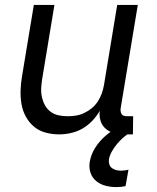

<svg xmlns="http://www.w3.org/2000/svg" viewBox="-20 -540 640 783"><path d="M221 8Q192 8 165 0.5Q138 -7 118 -24Q98 -41 85 -65Q72 -89 67.5 -116.5Q63 -144 64 -172.5Q65 -201 70 -230L118 -520H202L152 -218Q149 -199 148 -180Q147 -161 151 -143.5Q155 -126 163.5 -110.5Q172 -95 186 -84.5Q200 -74 218 -70Q236 -66 255 -66Q272 -66 289 -68.5Q306 -71 323 -79Q340 -87 354.5 -99Q369 -111 379 -126.5Q389 -142 395 -159Q401 -176 404 -193L458 -520H542L472 -98Q471 -92 472 -85.5Q473 -79 476.5 -74Q480 -69 486.5 -67.5Q493 -66 500 -66H523L522 8H487Q466 8 446 3Q426 -2 411 -15Q396 -28 390 -47.5Q384 -67 387 -88Q374 -66 356 -47Q338 -28 316 -15.5Q294 -3 269.5 2.5Q245 8 221 8ZM455 223Q432 223 410.5 217.5Q389 212 372.5 198.5Q356 185 349 164Q342 143 346 120Q351 90 368 63Q385 36 409 15Q433 -6 461.5 -21Q490 -36 519 -43L512 0Q496 9 482 21.5Q468 34 456.5 48Q445 62 436 78Q427 94 424 111Q423 121 426 130.5Q429 140 436.5 145.5Q444 151 453.5 153.5Q463 156 473 156Q481 156 488.5 155Q496 154 504 152L492 219Q483 221 474 222Q465 223 455 223Z"/></svg>

Font: Iosevka Extended
Style: Italic
Weight: 400
Width: 7
Italic angle: -9°
Monospace: yes
Designer: Belleve Invis
Foundry: Belleve Invis
Version: Version 32.5.0; ttfautohint (v1.8.4)